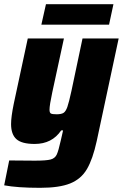

<svg xmlns="http://www.w3.org/2000/svg" viewBox="-29 -694 588 919"><path d="M-9 193 15 74Q59 75 138 75Q192 75 213 69.5Q234 64 242.5 46Q251 28 262 -22L273 -70H264Q220 -5 137 -5Q75 -5 49.5 -28Q24 -51 24 -100Q24 -135 37 -198L104 -510H277L221 -251Q208 -190 208 -169Q208 -154 215 -150.5Q222 -147 242 -147Q265 -147 275.5 -154Q286 -161 293.5 -182.5Q301 -204 313 -259L366 -510H539L434 -19Q415 68 387 115.5Q359 163 307 184Q255 205 163 205Q54 205 -9 193ZM169 -576 191 -674H514L493 -576Z"/></svg>

Font: Saira Semi Condensed ExtraBold
Style: Italic
Weight: 800
Width: 4
Italic angle: -12°
Designer: Hector Gatti with collaboration of the Omnibus-Type team
Foundry: Omnibus-Type
Version: Version 1.001; ttfautohint (v1.8)